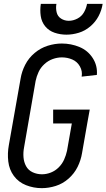

<svg xmlns="http://www.w3.org/2000/svg" viewBox="-20 -969 553 997"><path d="M197 8Q154 8 115 -7.5Q76 -23 52 -55.5Q28 -88 23 -130.5Q18 -173 26 -216L87 -561Q93 -598 111 -633Q129 -668 160 -694Q191 -720 228 -731.5Q265 -743 301 -743Q349 -743 392.5 -725Q436 -707 461.5 -667.5Q487 -628 483 -580L404 -571Q409 -599 395 -624Q381 -649 355.5 -660Q330 -671 301 -671Q278 -671 254 -662.5Q230 -654 210.5 -636Q191 -618 180.5 -595.5Q170 -573 165 -549L105 -204Q100 -178 102 -152.5Q104 -127 115.5 -106Q127 -85 149.5 -74.5Q172 -64 198 -64Q221 -64 244 -73Q267 -82 285 -100Q303 -118 313 -140.5Q323 -163 328 -186L353 -328H256V-400H446L433 -328L406 -174Q400 -137 383 -102.5Q366 -68 336 -41.5Q306 -15 269.5 -3.5Q233 8 197 8ZM325 -789Q293 -789 263.5 -799Q234 -809 215 -832Q196 -855 191.5 -886Q187 -917 192 -949H273Q269 -927 274 -905.5Q279 -884 297 -872.5Q315 -861 337 -861Q360 -861 382 -872.5Q404 -884 416 -905Q428 -926 432 -949H513Q508 -916 492 -885.5Q476 -855 449 -832Q422 -809 389.5 -799Q357 -789 325 -789Z"/></svg>

Font: Iosevka SS08
Style: Italic
Weight: 400
Italic angle: -10°
Monospace: yes
Designer: Belleve Invis
Foundry: Belleve Invis
Version: 2.1.0; ttfautohint (v1.8.2)